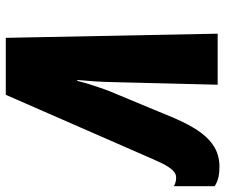

<svg xmlns="http://www.w3.org/2000/svg" viewBox="-76 -684 760 647"><g transform="rotate(90 303.5 -360.0)"><path d="M107 0H299L515 -494C533 -535 551 -574 577 -574C581 -574 596 -574 607 -566V-704C586 -717 565 -720 541 -720C444 -720 402 -631 356 -516L287 -350C280 -333 260 -275 252 -241H249C253 -284 255 -315 256 -352L265 -714H93Z"/></g></svg>

Font: Noto Sans ExtraCondensed Black
Style: Italic
Weight: 900
Width: 2
Italic angle: -12°
Designer: Monotype Design Team
Foundry: Monotype Imaging Inc.
Version: Version 2.013